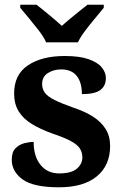

<svg xmlns="http://www.w3.org/2000/svg" viewBox="-20 -786 528 816"><path d="M231 10Q122 10 76 -23.5Q30 -57 30 -107Q30 -140 46 -156Q62 -172 84 -177.5Q106 -183 123 -183Q123 -121 152.5 -85Q182 -49 231 -49Q283 -49 306.5 -69Q330 -89 330 -117Q330 -139 319 -155.5Q308 -172 281 -186.5Q254 -201 207 -217Q153 -236 116 -258.5Q79 -281 59.5 -312.5Q40 -344 40 -389Q40 -469 99 -508.5Q158 -548 255 -548Q318 -548 356.5 -534.5Q395 -521 412.5 -499.5Q430 -478 430 -455Q430 -421 406.5 -403.5Q383 -386 328 -386Q328 -436 306 -463.5Q284 -491 240 -491Q208 -491 183.5 -475.5Q159 -460 159 -429Q159 -408 170.5 -392Q182 -376 212 -361Q242 -346 296 -327Q341 -312 375 -290.5Q409 -269 428.5 -238.5Q448 -208 448 -166Q448 -83 391.5 -36.5Q335 10 231 10ZM176 -606Q166 -629 145.5 -655.5Q125 -682 103.5 -708Q82 -734 66 -753V-766H135Q156 -750 188.5 -723Q221 -696 243 -676Q258 -690 278 -706.5Q298 -723 318 -739Q338 -755 352 -766H421V-753Q406 -734 384 -708Q362 -682 342 -655.5Q322 -629 311 -606Z"/></svg>

Font: Noto Serif Khojki
Style: Bold
Weight: 700
Version: Version 2.003